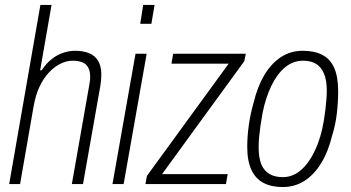

<svg xmlns="http://www.w3.org/2000/svg" viewBox="-20 -743 1416 775"><path d="M17 0 143 -723H188L142 -459H148Q168 -489 190.5 -506Q213 -523 236.5 -530.5Q260 -538 284 -538Q315 -538 339 -528.5Q363 -519 376 -497.5Q389 -476 389 -442Q389 -432 388 -420.5Q387 -409 385 -396L315 0H270L339 -392Q341 -403 342.5 -413.5Q344 -424 344 -433Q344 -456 336 -470.5Q328 -485 312.5 -491.5Q297 -498 273 -498Q249 -498 224.5 -486Q200 -474 178 -451Q156 -428 139.5 -393Q123 -358 115 -310L61 0Z M546 -647 558 -723H604L591 -647ZM434 0 527 -526H572L479 0Z M567 0 573 -33 903 -486H672L679 -526H972L966 -496L634 -40H899L892 0Z M1121 12Q1076 12 1044 -4.5Q1012 -21 995 -57Q978 -93 978 -150Q978 -194 984.5 -239Q991 -284 1003 -326Q1019 -393 1047 -440Q1075 -487 1114 -512.5Q1153 -538 1202 -538Q1249 -538 1281 -521.5Q1313 -505 1329 -469Q1345 -433 1345 -374Q1345 -330 1339.5 -284Q1334 -238 1321 -197Q1305 -131 1276.5 -84.5Q1248 -38 1209 -13Q1170 12 1121 12ZM1121 -28Q1163 -28 1196 -57.5Q1229 -87 1252.5 -138Q1276 -189 1287 -255Q1291 -279 1293.5 -300.5Q1296 -322 1297.5 -341.5Q1299 -361 1299 -378Q1299 -420 1287.5 -446.5Q1276 -473 1255.5 -485.5Q1235 -498 1203 -498Q1163 -498 1131 -471.5Q1099 -445 1076 -398Q1053 -351 1040 -288Q1035 -261 1031.5 -236.5Q1028 -212 1026 -190Q1024 -168 1024 -148Q1024 -106 1035 -79.5Q1046 -53 1068 -40.5Q1090 -28 1121 -28Z"/></svg>

Font: Archivo Condensed Thin
Style: Italic
Weight: 250
Width: 3
Italic angle: -10°
Designer: Hector Gatti
Foundry: Omnibus-Type
Version: Version 2.001